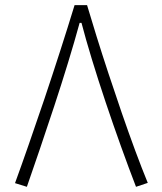

<svg xmlns="http://www.w3.org/2000/svg" viewBox="-20 -718 626 743"><path d="M316.9 -698.2Q332.5 -645 353.8 -576.9Q375 -508.8 399.9 -433.3Q424.8 -357.9 450.9 -282Q477.1 -206.1 502.9 -136.2Q528.8 -66.4 551.8 -10.3L506.3 4.9Q479 -65.9 448.5 -150.6Q418 -235.4 388.7 -322.8Q359.4 -410.2 335.2 -489.7Q311 -569.3 295.4 -629.4H288.1Q268.6 -558.1 243.4 -475.8Q218.3 -393.6 190.2 -308.3Q162.1 -223.1 134.8 -142.8Q107.4 -62.5 84 4.9L38.1 -9.3Q63 -77.6 92 -160.9Q121.1 -244.1 151.9 -335.4Q182.6 -426.8 212.4 -519.3Q242.2 -611.8 268.6 -698.2Z"/></svg>

Font: Cascadia Code ExtraLight
Style: Regular
Weight: 200
Monospace: yes
Designer: Aaron Bell
Foundry: Saja Typeworks
Version: Version 2407.024; ttfautohint (v1.8.4)